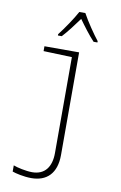

<svg xmlns="http://www.w3.org/2000/svg" viewBox="-107 -823 714 1129"><g transform="rotate(10 250.0 -258.5)"><path d="M172 -614V-606H195C226 -639 263 -689 290 -726C318 -687 353 -640 385 -606H408V-614C382 -646 332 -719 308 -764H272C249 -721 202 -652 172 -614ZM163 247C254 247 312 194 312 83V-530H105V-501L275 -495V78C275 161 237 212 162 212C125 212 71 200 49 191V228C67 235 118 247 163 247Z"/></g></svg>

Font: Noto Sans Mono ExtraCondensed ExtraLight
Style: Regular
Weight: 200
Width: 2
Designer: Monotype Design Team
Foundry: Monotype Imaging Inc.
Version: Version 2.014